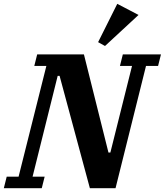

<svg xmlns="http://www.w3.org/2000/svg" viewBox="-53 -982 860 1002"><path d="M-18 -60H44L189 -638H126L141 -698H385L513 -186H523L636 -638H573L588 -698H787L772 -638H709L550 0H416L258 -586H248L117 -60H180L165 0H-33ZM459 -762 559 -962 670 -904 495 -742Z"/></svg>

Font: IBM Plex Serif
Style: Bold Italic
Weight: 700
Italic angle: -14°
Designer: Mike Abbink, Paul van der Laan, Pieter van Rosmalen
Foundry: Bold Monday
Version: Version 3.001